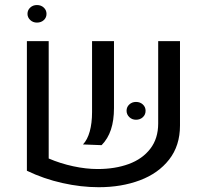

<svg xmlns="http://www.w3.org/2000/svg" viewBox="-20 -741 834 774"><path d="M88.4 0ZM176.3 -102.1Q223.1 -82 274.9 -70.8Q326.7 -59.6 373.5 -59.6Q443.8 -59.6 499 -79.8Q554.2 -100.1 585.9 -141.4Q617.7 -182.6 617.7 -243.2V-575.2H705.6V-234.9Q705.6 -153.8 661.9 -97.9Q618.2 -42 543.9 -14.2Q469.7 13.7 377.9 13.7Q306.6 13.7 231.4 -3.2Q156.2 -20 88.4 -52.7V-575.2H176.3ZM351.1 -289.1V-575.2H439.5V-305.2Q439.5 -255.4 427.2 -218.5Q415 -181.6 389.6 -155.8L314.5 -158.7Q332.5 -177.7 341.8 -211.2Q351.1 -244.6 351.1 -289.1ZM490.2 -294.4Q490.2 -309.6 501.2 -319.8Q512.2 -330.1 528.3 -330.1Q544.9 -330.1 555.9 -319.8Q566.9 -309.6 566.9 -294.4Q566.9 -278.8 555.9 -268.6Q544.9 -258.3 528.3 -258.3Q512.2 -258.3 501.2 -269Q490.2 -279.8 490.2 -294.4ZM90.8 -685.1Q90.8 -700.2 101.8 -710.4Q112.8 -720.7 128.9 -720.7Q145.5 -720.7 156.5 -710.4Q167.5 -700.2 167.5 -685.1Q167.5 -669.9 156.5 -659.9Q145.5 -649.9 128.9 -649.9Q112.8 -649.9 101.8 -660.4Q90.8 -670.9 90.8 -685.1Z"/></svg>

Font: Heebo
Style: Regular
Weight: 400
Designer: Oded Ezer
Foundry: Meir Sadan
Version: Version 2.001; ttfautohint (v1.5.14-ce02) -l 8 -r 50 -G 200 